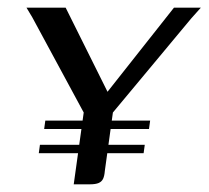

<svg xmlns="http://www.w3.org/2000/svg" viewBox="-20 -480 543 500"><path d="M172 0 198 -187 64 -435 49 -460H151L260 -241L433 -460H503L478 -432L274 -187L253 -35Q252 -22 248.5 -14.5Q245 -7 237 -3.5Q229 0 214 0ZM98 -166H371L368 -144H95ZM84 -103H357L354 -81H81Z"/></svg>

Font: Genos
Style: Italic
Weight: 400
Italic angle: -8°
Version: Version 1.010